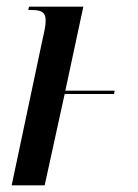

<svg xmlns="http://www.w3.org/2000/svg" viewBox="-20 -556 413 576"><path d="M107 -435 15 0H114L174 -274H322L324 -284H176L230 -536H67L65 -526H75C109 -526 117 -516 117 -494C117 -479 113 -461 107 -435Z"/></svg>

Font: Noto Serif Display ExtraCondensed Medium
Style: Italic
Weight: 500
Width: 2
Italic angle: -12°
Designer: Monotype Design Team
Foundry: Monotype Imaging Inc.
Version: Version 2.009